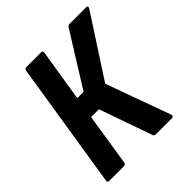

<svg xmlns="http://www.w3.org/2000/svg" viewBox="-180 -779 904 904"><g transform="rotate(-45 271.5 -327.5)"><path d="M34 0Q20 0 23 -12L123 -643Q125 -655 136 -655H234Q246 -655 244 -643L202 -382H244L408 -645Q413 -655 425 -655H535Q541 -655 542.5 -651.5Q544 -648 541 -642L343 -337L460 -14Q464 0 450 0H342Q332 0 329 -11L237 -273H185L144 -12Q142 0 131 0Z"/></g></svg>

Font: Sofia Sans Condensed ExtraBold
Style: Italic
Weight: 800
Italic angle: -9°
Version: Version 4.100